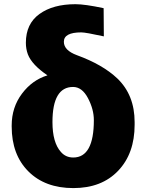

<svg xmlns="http://www.w3.org/2000/svg" viewBox="-20 -873 700 938"><path d="M37.1 -254.9V-259.8Q37.1 -348.6 87.4 -415.5Q137.7 -482.4 211.9 -504.9Q135.7 -556.6 116.2 -607.4Q106.4 -633.8 106.4 -664.1Q106.4 -756.8 172.9 -804.7Q239.3 -852.5 348.6 -852.5Q395.5 -852.5 486.3 -833L487.3 -695.3Q398.4 -714.8 377 -714.8Q292 -714.8 292 -668.9Q292 -627 355.5 -603.5Q481.4 -557.6 552.7 -490.2Q637.7 -409.2 637.7 -276.4V-263.7Q637.7 -123 557.1 -38.6Q476.6 45.9 338.4 45.9Q200.2 45.9 118.7 -35.6Q37.1 -117.2 37.1 -254.9ZM236.3 -276.4Q236.3 -176.8 277.3 -130.9Q300.8 -103.5 337.9 -103.5Q438.5 -103.5 438.5 -286.1Q438.5 -338.9 409.7 -393.6Q380.9 -448.2 336.9 -448.2Q236.3 -448.2 236.3 -276.4Z"/></svg>

Font: GenEi M Gothic v2 Black
Style: Regular
Weight: 900
Version: Version 2.0